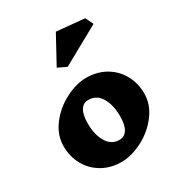

<svg xmlns="http://www.w3.org/2000/svg" viewBox="-206 -1035 1115 1188"><g transform="rotate(-30 352.0 -441.0)"><path d="M650 -288Q650 -209 598 -140Q546 -71 467.5 -30.5Q389 10 316 10Q241 10 181 -24.5Q121 -59 87.5 -119Q54 -179 54 -253Q54 -333 106 -401.5Q158 -470 236 -510.5Q314 -551 387 -551Q463 -551 523 -516.5Q583 -482 616.5 -421.5Q650 -361 650 -288ZM254 -301Q254 -220 285.5 -167.5Q317 -115 374 -115Q411 -115 430.5 -147Q450 -179 450 -241Q450 -322 418.5 -374Q387 -426 329 -426Q293 -426 273.5 -394.5Q254 -363 254 -301ZM593 -817 322 -667 260 -696 367 -892 566 -873Z"/></g></svg>

Font: Inknut Antiqua ExtraBold
Style: Regular
Weight: 800
Designer: Claus Eggers Sørensen
Foundry: Claus Eggers Sørensen
Version: Version 1.003; ttfautohint (v1.8.2) -l 8 -r 50 -G 200 -x 14 